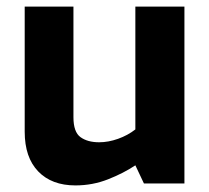

<svg xmlns="http://www.w3.org/2000/svg" viewBox="-20 -557 635 583"><path d="M209 6Q137 6 96 -36.5Q55 -79 55 -157V-537H203V-201Q203 -156 224.5 -140.5Q246 -125 281 -125Q309 -125 338.5 -135.5Q368 -146 391 -164V-537H540V0H417L391 -55Q355 -31 308 -12.5Q261 6 209 6Z"/></svg>

Font: Exo Thin
Style: Bold
Weight: 700
Version: Version 2.000